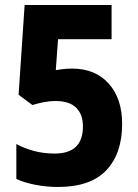

<svg xmlns="http://www.w3.org/2000/svg" viewBox="-20 -800 549 764"><path d="M211 -56Q166 -56 121.5 -64.5Q77 -73 45 -88V-227Q76 -210 114.5 -199.5Q153 -189 198 -189Q310 -189 310 -297Q310 -345 283 -371.5Q256 -398 201 -398Q177 -398 152 -393Q127 -388 109 -382L54 -423L78 -780H424V-644H211L202 -521Q216 -523 230.5 -525Q245 -527 268 -527Q359 -527 412.5 -467.5Q466 -408 466 -307Q466 -189 403 -122.5Q340 -56 211 -56Z"/></svg>

Font: Noto Sans Malayalam UI Condensed ExtraBold
Style: Regular
Weight: 800
Width: 3
Designer: Jelle Bosma - Monotype Design Team
Foundry: Monotype Imaging Inc.
Version: Version 2.104; ttfautohint (v1.8.4.7-5d5b)